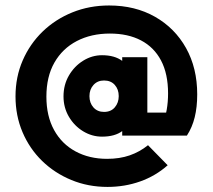

<svg xmlns="http://www.w3.org/2000/svg" viewBox="-20 -588 796 718"><path d="M361.5 -77Q324 -77 291 -97Q258 -117 237.8 -151.2Q217.5 -185.5 217.5 -227.5Q217.5 -271 237.8 -305.8Q258 -340.5 291 -361Q324 -381.5 361.5 -381.5Q409 -381.5 437.5 -360Q466 -338.5 466 -288V-169Q466 -120 438 -98.5Q410 -77 361.5 -77ZM369 -169.5Q395 -169.5 409.5 -186.8Q424 -204 424 -228.5Q424 -254 409.2 -270.5Q394.5 -287 369 -287Q344.5 -287 329.5 -270.2Q314.5 -253.5 314.5 -228.5Q314.5 -203 329.5 -186.2Q344.5 -169.5 369 -169.5ZM437 -81V-160.5L449 -232L437 -302.5V-374H531V-81ZM533.5 -45 607 30Q562 70 504.2 90.5Q446.5 111 382 111Q309.5 111 247 85.2Q184.5 59.5 137.5 13.8Q90.5 -32 64.2 -93.8Q38 -155.5 38 -227.5Q38 -300 64.8 -361.8Q91.5 -423.5 139.2 -469.8Q187 -516 250.8 -541.8Q314.5 -567.5 388 -567.5Q485.5 -567.5 559.8 -525.2Q634 -483 675.8 -408.2Q717.5 -333.5 717.5 -235Q717.5 -187.5 708.2 -149.8Q699 -112 679 -81L563 -82.5Q578.5 -101.5 588.5 -125.5Q598.5 -149.5 603.5 -178Q608.5 -206.5 608.5 -238.5Q608.5 -312 582.2 -361.8Q556 -411.5 507.2 -437Q458.5 -462.5 391 -462.5Q321 -462.5 267.2 -434.5Q213.5 -406.5 183.5 -354Q153.5 -301.5 153.5 -226.5Q153.5 -154 182.2 -101.8Q211 -49.5 262.5 -21.8Q314 6 380.5 6Q427.5 6 465 -7Q502.5 -20 533.5 -45ZM484.5 -167H679V-81H484.5Z"/></svg>

Font: Outfit Thin
Style: Regular
Weight: 100
Designer: Rodrigo Fuenzalida
Foundry: fragTYPE
Version: Version 1.000